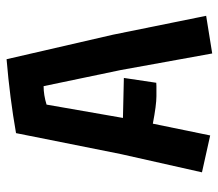

<svg xmlns="http://www.w3.org/2000/svg" viewBox="-62 -612 688 605"><g transform="rotate(-90 282.5 -310.0)"><path d="M313.5 -161.6H281.2Q253.9 -161.6 194.8 -172.9L157.7 7.8L41.5 -18.1L98.6 -272L165 -604Q275.4 -623.5 397.9 -633.8L475.1 -298.8L534.7 -4.9L416 14.2L363.8 -273.9L313 -517.1Q285.2 -517.1 254.9 -507.8L212.9 -267.1L338.9 -264.2L323.7 -162.1Q318.4 -161.6 313.5 -161.6Z"/></g></svg>

Font: Passero One
Style: Regular
Weight: 400
Designer: Viktoriya Grabowska
Foundry: Viktoriya Grabowska
Version: Version 1.003